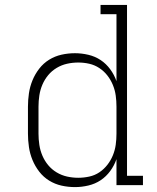

<svg xmlns="http://www.w3.org/2000/svg" viewBox="-20 -755 640 783"><path d="M286 8Q258 8 231 2Q204 -4 180.5 -18.5Q157 -33 140 -55Q123 -77 112.5 -102.5Q102 -128 98 -155.5Q94 -183 94 -210V-320Q94 -347 98 -374.5Q102 -402 112.5 -427.5Q123 -453 140 -475Q157 -497 180.5 -511.5Q204 -526 231 -532Q258 -538 286 -538Q313 -538 340.5 -531.5Q368 -525 390.5 -510Q413 -495 429.5 -472.5Q446 -450 455 -424V-697H390V-735H498V-38H563V0H455V-106Q446 -80 429.5 -57.5Q413 -35 390.5 -20Q368 -5 340.5 1.5Q313 8 286 8ZM299 -30Q322 -30 344.5 -35Q367 -40 385.5 -52.5Q404 -65 418 -83Q432 -101 440.5 -122Q449 -143 452 -165Q455 -187 455 -210V-320Q455 -343 452 -365Q449 -387 440.5 -408Q432 -429 418 -447Q404 -465 385 -477.5Q366 -490 344 -495Q322 -500 299 -500Q276 -500 253.5 -495Q231 -490 211 -478Q191 -466 176.5 -448.5Q162 -431 153 -410Q144 -389 140.5 -366Q137 -343 137 -320V-210Q137 -187 140.5 -164Q144 -141 153 -120Q162 -99 176.5 -81.5Q191 -64 211 -52Q231 -40 253.5 -35Q276 -30 299 -30Z"/></svg>

Font: Iosevka Slab XLtEx
Style: Regular
Weight: 200
Width: 7
Monospace: yes
Designer: Belleve Invis
Foundry: Belleve Invis
Version: Version 11.1.0; ttfautohint (v1.8.3)